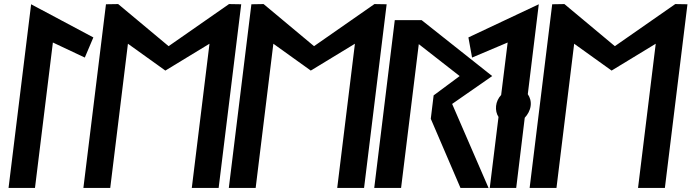

<svg xmlns="http://www.w3.org/2000/svg" viewBox="-20 -924 3400 944"><path d="M22 0H152L240 -715L397 -641L439 -740L133 -903Z M1010 -709 923 0H1055L1166 -903L1106 -904L809 -697L561 -904L501 -903L390 0H522L609 -709L793 -577Z M1725 -709 1638 0H1770L1881 -903L1821 -904L1524 -697L1276 -904L1216 -903L1105 0H1237L1324 -709L1508 -577Z M2382 0 2203 -413 2400 -550 2053 -825H1921L1820 0H1952L2039 -707L2240 -550L2112 -455L2098 -340L2244 0Z M2518 0 2560 -345C2575 -361 2586 -381 2589 -403C2592 -425 2586 -445 2575 -461L2629 -903L2283 -740L2301 -641L2476 -715L2444 -457C2430 -442 2421 -423 2419 -403C2417 -383 2421 -364 2431 -349L2388 0Z M3204 -709 3117 0H3249L3360 -903L3300 -904L3003 -697L2755 -904L2695 -903L2584 0H2716L2803 -709L2987 -577Z"/></svg>

Font: Ny Stormning
Style: Kr
Weight: 400
Designer: Robert Jablonski, Mew Too
Foundry: Cannot Into Space Fonts
Version: Version 0.90